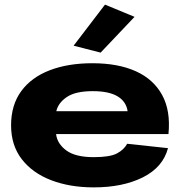

<svg xmlns="http://www.w3.org/2000/svg" viewBox="-20 -800 782 832"><path d="M386 12Q283 12 202 -19Q121 -50 74.5 -110Q28 -170 28 -257Q28 -345 72 -405Q116 -465 195.5 -495.5Q275 -526 380 -526Q491 -526 568 -491.5Q645 -457 682.5 -388.5Q720 -320 710 -219H223Q228 -177 267.5 -148Q307 -119 386 -119Q456 -119 486.5 -135Q517 -151 531 -177L708 -158Q686 -75 599 -31.5Q512 12 386 12ZM382 -405Q307 -405 269.5 -379.5Q232 -354 224 -318H533Q527 -360 489.5 -382.5Q452 -405 382 -405ZM416 -572 299 -602 435 -780 563 -727Z"/></svg>

Font: Special Gothic Expanded One
Style: Regular
Weight: 400
Designer: Alistair McCready
Foundry: Monolith
Version: Version 1.010; ttfautohint (v1.8.4.7-5d5b)